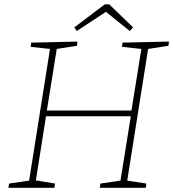

<svg xmlns="http://www.w3.org/2000/svg" viewBox="-20 -890 821 910"><path d="M20 0 23 -20 118 -34 217 -658 125 -668 128 -688 347 -693 345 -673 249 -658 202 -366H603L650 -658L558 -668L561 -688L781 -693L778 -673L682 -658L583 -34L674 -20L671 0H453L456 -20L551 -34L600 -339H198L150 -35L241 -20L238 0ZM344 -743 332 -760 476 -869 497 -870 611 -760 595 -743 482 -834Z"/></svg>

Font: Bitter ExtraLight
Style: Italic
Weight: 200
Italic angle: -9°
Designer: Sol Matas, and Bitter project Authors
Foundry: Sol Matas
Version: Version 2.001